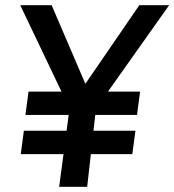

<svg xmlns="http://www.w3.org/2000/svg" viewBox="-20 -720 672 740"><path d="M208 0 248 -302 58 -700H179L309 -397L517 -700H632L350 -302L316 0ZM60 -126 72 -216H502L490 -126ZM78 -277 90 -367H520L508 -277Z"/></svg>

Font: Inclusive Sans Medium
Style: Italic
Weight: 500
Italic angle: -7°
Designer: Olivia King
Foundry: Olivia King
Version: Version 2.004